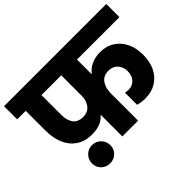

<svg xmlns="http://www.w3.org/2000/svg" viewBox="-184 -1009 1353 1353"><g transform="rotate(-45 492.5 -333.0)"><path d="M283 -160Q212 -160 164 -192.5Q116 -225 92 -281.5Q68 -338 68 -410V-609H-17V-740H1002V-609H579V-461Q602 -493 640.5 -512Q679 -531 731 -531Q794 -531 839.5 -501Q885 -471 909 -420Q933 -369 933 -306Q933 -232 906.5 -180.5Q880 -129 833.5 -101.5Q787 -74 727 -74Q708 -74 689.5 -76.5Q671 -79 653 -84V-205Q669 -201 685 -201Q725 -201 749.5 -228Q774 -255 774 -298Q774 -340 749 -368.5Q724 -397 681 -397Q629 -397 604 -361Q579 -325 579 -271V0H422V-216Q399 -189 364 -174.5Q329 -160 283 -160ZM225 -410Q225 -358 248.5 -325Q272 -292 323 -292Q372 -292 397 -324.5Q422 -357 422 -401V-609H225ZM227 74Q189 74 162.5 48Q136 22 136 -15Q136 -54 162.5 -81Q189 -108 227 -108Q266 -108 292.5 -81Q319 -54 319 -15Q319 22 292.5 48Q266 74 227 74Z"/></g></svg>

Font: Poppins
Style: Bold
Weight: 700
Designer: Ninad Kale (Devanagari), Jonny Pinhorn (Latin)
Version: Version 5.002